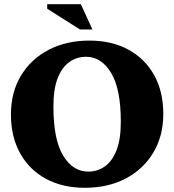

<svg xmlns="http://www.w3.org/2000/svg" viewBox="-20 -878 828 913"><path d="M405 -685Q511.5 -685 590.5 -642Q669.5 -599 713 -520.8Q756.5 -442.5 756.5 -336Q756.5 -231.5 709 -152.2Q661.5 -73 577.5 -29Q493.5 15 383.5 15Q277 15 198 -28Q119 -71 75.5 -149.5Q32 -228 32 -334Q32 -439 79.5 -518Q127 -597 211.2 -641Q295.5 -685 405 -685ZM399.5 -62Q443 -62 478 -86.2Q513 -110.5 533.8 -162.8Q554.5 -215 554.5 -298.5Q554.5 -455.5 508.2 -531.8Q462 -608 389 -608Q346 -608 310.8 -583.8Q275.5 -559.5 254.8 -507.5Q234 -455.5 234 -371.5Q234 -214.5 280.2 -138.2Q326.5 -62 399.5 -62ZM419.5 -738H360L204.5 -836.5V-858H364.5Z"/></svg>

Font: Newsreader 16pt ExtraBold
Style: Regular
Weight: 800
Designer: Hugues Gentile
Foundry: Production Type
Version: Version 1.003; ttfautohint (v1.8.3)